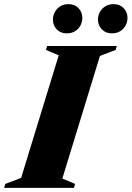

<svg xmlns="http://www.w3.org/2000/svg" viewBox="-62 -907 636 927"><path d="M221.5 -640 160 -666 165.5 -685H502L496.5 -666L420.5 -637L239 -45L300.5 -19L295 0H-42L-36.5 -19L40 -48ZM260 -746Q230.5 -746 212 -765.2Q193.5 -784.5 193.5 -812Q193.5 -832.5 203 -849.5Q212.5 -866.5 229.2 -876.8Q246 -887 269 -887Q298.5 -887 317 -867.8Q335.5 -848.5 335.5 -820.5Q335.5 -800.5 326.2 -783.5Q317 -766.5 300.2 -756.2Q283.5 -746 260 -746ZM478 -746Q448.5 -746 429.8 -765.2Q411 -784.5 411 -812Q411 -832.5 420.5 -849.5Q430 -866.5 447 -876.8Q464 -887 486.5 -887Q516.5 -887 535 -867.8Q553.5 -848.5 553.5 -820.5Q553.5 -800.5 544.2 -783.5Q535 -766.5 518 -756.2Q501 -746 478 -746Z"/></svg>

Font: Newsreader 36pt ExtraBold
Style: Italic
Weight: 800
Italic angle: -17°
Designer: Hugues Gentile
Foundry: Production Type
Version: Version 1.003